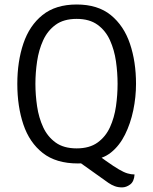

<svg xmlns="http://www.w3.org/2000/svg" viewBox="-20 -715 682 854"><path d="M137.5 -342Q137.5 -292.5 145 -242Q152.5 -191.5 172 -149.2Q191.5 -107 227.5 -81Q263.5 -55 321 -55Q378 -55 414 -81Q450 -107 469.2 -149.2Q488.5 -191.5 495.8 -242Q503 -292.5 503 -342Q503 -391.5 495.8 -442.2Q488.5 -493 469.2 -535.8Q450 -578.5 414 -604.8Q378 -631 321 -631Q263.5 -631 227.5 -604.8Q191.5 -578.5 172 -535.8Q152.5 -493 145 -442.2Q137.5 -391.5 137.5 -342ZM57 -342Q57 -441.5 84 -521.5Q111 -601.5 169.2 -648.2Q227.5 -695 321 -695Q415 -695 473 -647.8Q531 -600.5 558 -520.5Q585 -440.5 585 -342Q585 -283.5 572.8 -224.5Q560.5 -165.5 536 -116.2Q511.5 -67 473.8 -36.8Q436 -6.5 385 -5Q372 1.5 361.2 6.8Q350.5 12 326.5 12Q229.5 12 170.2 -34.5Q111 -81 84 -161.2Q57 -241.5 57 -342ZM304.5 -14 393 -41.5 452 1Q486.5 25.5 508.8 38.5Q531 51.5 547 56.2Q563 61 578.5 61Q576.5 92.5 559 105.5Q541.5 118.5 523 118.5Q505 118.5 490.8 113.2Q476.5 108 462.5 98.5Z"/></svg>

Font: Signika Light
Style: Regular
Weight: 300
Designer: Anna Giedry
Foundry: Anna Giedry
Version: Version 2.000